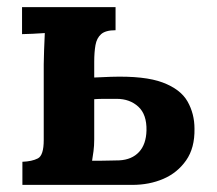

<svg xmlns="http://www.w3.org/2000/svg" viewBox="-20 -520 609 540"><path d="M43 0V-65Q70 -66 86.5 -74.5Q103 -83 103 -126V-339Q103 -353 104 -379Q105 -405 106 -427Q90 -426 71.5 -425Q53 -424 42 -424V-500H305V-435Q277 -435 264.5 -424Q252 -413 248.5 -393Q245 -373 245 -346V-302L292 -304Q387 -307 437.5 -288Q488 -269 507.5 -234.5Q527 -200 527 -158Q528 -104 503.5 -69Q479 -34 439.5 -17Q400 0 352 0ZM239 -68Q252 -68 265.5 -68Q279 -68 292.5 -68.5Q306 -69 316 -69Q351 -71 371 -92.5Q391 -114 392 -153Q393 -198 369 -220Q345 -242 308 -242Q291 -242 274.5 -242Q258 -242 245 -241V-128Q245 -110 243 -95Q241 -80 239 -68Z"/></svg>

Font: Lora
Style: Weight 700
Weight: 700
Designer: Olga Karpushina, Alexei Vanyashin (Cyrillic)
Foundry: Cyreal
Version: Version 3.001